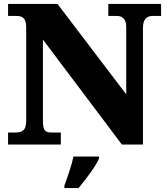

<svg xmlns="http://www.w3.org/2000/svg" viewBox="-20 -734 846 975"><path d="M289 0V-61H246C211 -61 198 -68 198 -121V-533L599 0H706V-593C706 -636 725 -653 755 -653H798V-714H530V-653H573C600 -653 621 -639 621 -597V-255L272 -714H21V-653H63C89 -653 113 -646 113 -597V-121C113 -68 90 -61 54 -61H21V0ZM307 221H379C415 177 465 113 483 71V61H353C345 102 321 171 307 208Z"/></svg>

Font: UArctic Serif Black
Style: Regular
Weight: 900
Designer: Customization by Puisto advertising & original work Monotype Design Team
Foundry: Monotype Imaging Inc.
Version: Version 2.004